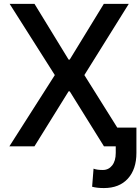

<svg xmlns="http://www.w3.org/2000/svg" viewBox="-20 -747 716 980"><path d="M156.2 -727.1 330.1 -442.9H335.9L509.8 -727.1H637.2L410.6 -363.8L578.6 -95.7H676.3V33.7Q676.3 116.7 632.6 164.8Q588.9 212.9 510.3 212.9Q474.6 212.9 450.2 206.1L457.5 113.8Q473.6 120.6 504.9 120.6Q534.2 120.6 552.5 97.4Q570.8 74.2 570.8 33.7V0H510.7L335.9 -280.8H330.1L155.8 0H27.8L259.8 -363.8L29.3 -727.1Z"/></svg>

Font: Interop Med
Style: Regular
Weight: 500
Designer: Rasmus Andersson, Google, Jang Haemin
Foundry: jhaemin
Version: Version 1.007